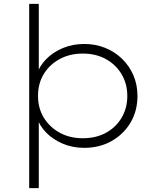

<svg xmlns="http://www.w3.org/2000/svg" viewBox="-20 -760 804 1000"><path d="M132 220V-740H182V-385L172 -373Q186 -417 221 -452.5Q256 -488 307 -509.5Q358 -531 419 -531Q477 -531 527 -511Q577 -491 615 -454.5Q653 -418 674.5 -368.5Q696 -319 696 -260Q696 -182 659.5 -121Q623 -60 560.5 -25Q498 10 419 10Q357 10 306 -12Q255 -34 220.5 -69.5Q186 -105 172 -148L182 -135V220ZM411 -40Q480 -40 532 -68.5Q584 -97 613.5 -147Q643 -197 643 -260Q643 -324 613 -374Q583 -424 531 -452.5Q479 -481 411 -481Q344 -481 291 -452.5Q238 -424 208 -374.5Q178 -325 178 -261Q178 -196 208.5 -146.5Q239 -97 291.5 -68.5Q344 -40 411 -40Z"/></svg>

Font: Lexend Exa ExtraLight
Style: Regular
Weight: 250
Designer: Bonnie Shaver-Troup, Thomas Jockin
Foundry: Lexend
Version: Version 1.007